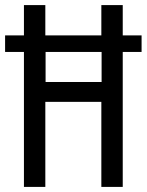

<svg xmlns="http://www.w3.org/2000/svg" viewBox="-22 -734 576 754"><path d="M72 0V-530H-2V-595H72V-714H156V-595H376V-714H460V-595H534V-530H460V0H376V-334H156V0ZM157 -412H377V-530H157Z"/></svg>

Font: Noto Sans Khmer ExtraCondensed
Style: Regular
Weight: 400
Width: 2
Designer: Danh Hong and the Monotype Design Team
Foundry: Monotype Imaging Inc.
Version: Version 2.004; ttfautohint (v1.8.4.7-5d5b)